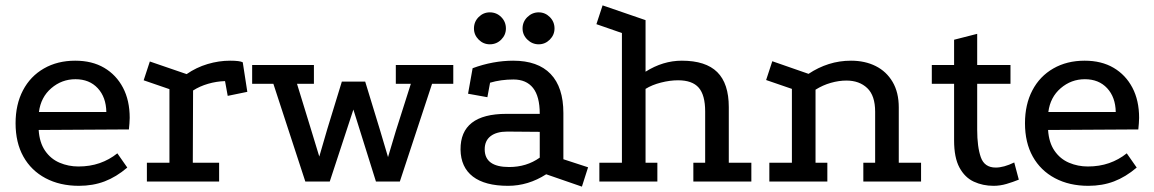

<svg xmlns="http://www.w3.org/2000/svg" viewBox="-20 -676 4298 715"><path d="M454 -52Q413 -17 369.5 -0.5Q326 16 274 16Q203 16 149.5 -12.5Q96 -41 67 -93Q38 -145 38 -217Q38 -287 65.5 -339.5Q93 -392 143.5 -421Q194 -450 260 -450Q323 -450 368 -423.5Q413 -397 438 -349.5Q463 -302 463 -237Q463 -227 462 -216Q461 -205 460 -194L124 -192Q127 -145 148 -114.5Q169 -84 202 -70Q235 -56 272 -56Q315 -56 351 -68.5Q387 -81 417 -105ZM376 -259Q375 -314 344 -347.5Q313 -381 261 -381Q210 -381 171 -347.5Q132 -314 125 -259Z M675 -400Q711 -425 753 -437.5Q795 -450 837 -450Q873 -450 884 -444L901 -334L828 -319L818 -374Q786 -373 755 -364Q724 -355 699 -339L698 -70H796V0H527V-70H611V-344L515 -377L538 -447Z M1117 0 998 -364H919V-434H1149V-364H1086L1137 -198L1169 -93L1199 -196L1253 -372H1340L1395 -192L1425 -91L1454 -188L1510 -364H1454V-434H1668V-364H1589L1469 0H1380L1296 -268L1208 0Z M2014 -27Q1947 16 1872 16Q1786 16 1741 -18.5Q1696 -53 1695 -119Q1694 -252 1866 -252H1990Q1990 -317 1965 -348.5Q1940 -380 1892 -380Q1869 -380 1847 -377Q1825 -374 1805 -368L1795 -314L1723 -327L1740 -422Q1778 -436 1816 -443Q1854 -450 1891 -450Q1983 -450 2030.5 -400.5Q2078 -351 2078 -255V-83L2170 -53L2147 19ZM1869 -186Q1829 -186 1807 -169Q1785 -152 1785 -120Q1785 -54 1876 -54Q1941 -54 1990 -89V-185ZM1986 -630Q2010 -630 2027.5 -612.5Q2045 -595 2045 -570Q2045 -546 2027.5 -528.5Q2010 -511 1986 -511Q1962 -511 1944 -528.5Q1926 -546 1926 -570Q1926 -595 1944 -612.5Q1962 -630 1986 -630ZM1804 -630Q1829 -630 1846.5 -612.5Q1864 -595 1864 -570Q1864 -546 1846.5 -528.5Q1829 -511 1804 -511Q1780 -511 1762.5 -528.5Q1745 -546 1745 -570Q1745 -595 1762.5 -612.5Q1780 -630 1804 -630Z M2212 0V-70H2296V-553L2201 -586L2224 -656L2384 -601V-409Q2449 -450 2519 -450Q2608 -450 2651 -407.5Q2694 -365 2694 -277V-70H2778V0H2562V-70H2606V-261Q2606 -322 2582 -349.5Q2558 -377 2505 -377Q2475 -377 2441.5 -368.5Q2408 -360 2384 -345V-70H2428V0Z M2845 0V-70H2929V-345L2833 -378L2856 -448L2991 -401Q3027 -425 3066.5 -437.5Q3106 -450 3149 -450Q3201 -450 3241 -430Q3281 -410 3304 -371Q3327 -332 3327 -276V-70H3410V0H3195V-70H3239V-260Q3239 -320 3209.5 -348Q3180 -376 3132 -376Q3104 -376 3074 -367.5Q3044 -359 3017 -342V-70H3061V0Z M3680 16Q3640 16 3606.5 0.5Q3573 -15 3553 -52Q3533 -89 3533 -153V-364H3450V-434H3533V-528L3619 -550V-434H3743V-364H3619V-193Q3619 -129 3632.5 -90.5Q3646 -52 3688 -52Q3718 -52 3757 -71L3774 -7Q3752 2 3728 9Q3704 16 3680 16Z M4213 -52Q4172 -17 4128.5 -0.5Q4085 16 4033 16Q3962 16 3908.5 -12.5Q3855 -41 3826 -93Q3797 -145 3797 -217Q3797 -287 3824.5 -339.5Q3852 -392 3902.5 -421Q3953 -450 4019 -450Q4082 -450 4127 -423.5Q4172 -397 4197 -349.5Q4222 -302 4222 -237Q4222 -227 4221 -216Q4220 -205 4219 -194L3883 -192Q3886 -145 3907 -114.5Q3928 -84 3961 -70Q3994 -56 4031 -56Q4074 -56 4110 -68.5Q4146 -81 4176 -105ZM4135 -259Q4134 -314 4103 -347.5Q4072 -381 4020 -381Q3969 -381 3930 -347.5Q3891 -314 3884 -259Z"/></svg>

Font: Podkova Medium
Style: Regular
Weight: 500
Designer: Ilya Yudin
Foundry: Cyreal (www.cyreal.org)
Version: Version 2.103